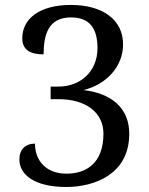

<svg xmlns="http://www.w3.org/2000/svg" viewBox="-20 -744 599 774"><path d="M248 -43.9C167.5 -43.9 121.1 -94.7 121.1 -165C82.5 -165 58.1 -141.6 58.1 -101.1C58.1 -42 115.7 9.8 247.1 9.8C361.8 9.8 501 -42.5 501 -204.1C501 -335.9 390.1 -373 315.9 -380.9C408.2 -402.8 476.1 -475.1 476.1 -564.9C476.1 -666 392.1 -724.1 266.1 -724.1C137.2 -724.1 69.8 -667 69.8 -589.8C69.8 -539.1 107.4 -524.9 155.8 -524.9C155.8 -604 174.8 -673.8 266.1 -673.8C342.8 -673.8 373 -627.9 373 -549.8C373 -455.1 303.7 -395 215.8 -395H184.1V-344.2H215.8C328.1 -344.2 397 -289.1 397 -205.1C397 -85.4 327.1 -43.9 248 -43.9Z"/></svg>

Font: Gandom
Style: Regular
Weight: 400
Foundry: DejaVu fonts team - Redesigned by Saber Rastikerdar - Based on Samim Font
Version: Version 0.8